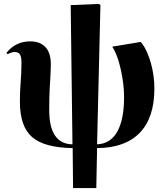

<svg xmlns="http://www.w3.org/2000/svg" viewBox="-20 -738 842 975"><path d="M351 217 349 14Q205 12 143 -42Q81 -96 81 -221Q81 -275 85 -321.5Q89 -368 89 -421Q89 -450 81 -462Q73 -474 55 -474Q47 -474 36.5 -470.5Q26 -467 18 -463L13 -470Q60 -528 133 -528Q184 -528 211 -498.5Q238 -469 238 -414Q238 -382 236 -352Q234 -322 232 -282Q230 -242 230 -179Q230 -7 348 -5L339 -712L482 -718L490 -712L473 -5Q541 -8 575.5 -69.5Q610 -131 610 -244Q610 -290 602 -340Q594 -390 580.5 -433Q567 -476 550 -501L694 -525L700 -519Q728 -482 746 -418.5Q764 -355 764 -288Q764 -141 690 -64Q616 13 473 14L469 217Z"/></svg>

Font: Literata 72pt
Style: Bold
Weight: 700
Designer: Latin by Veronika Burian and Jose Scaglione. Greek by Irene Vlachou. Cyrillic by Vera Evstafieva.
Foundry: TypeTogether
Version: Version 3.002